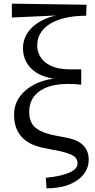

<svg xmlns="http://www.w3.org/2000/svg" viewBox="-20 -825 520 1052"><path d="M235 207 231 149Q316 141 362 120Q405 100 405 71Q405 47 388 33Q368 17 312 4L212 -16Q57 -50 57 -197Q57 -273 117 -327Q177 -381 274 -394Q189 -407 145 -456Q106 -499 106 -561Q106 -628 159 -678Q208 -722 286 -740L45 -729V-805L454 -799L452 -739Q320 -738 249 -691Q184 -647 184 -577Q184 -522 225 -486Q273 -445 364 -445H425V-361Q394 -365 354 -365Q242 -365 186 -317Q140 -278 140 -212Q140 -161 167 -132Q199 -100 275 -84L347 -70Q466 -47 466 50Q466 114 410 158Q347 206 235 207Z"/></svg>

Font: GenRyuMin TW M
Style: Regular
Weight: 500
Version: Version 1.501;PS 1;hotconv 16.6.51;makeotf.lib2.5.65220